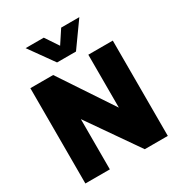

<svg xmlns="http://www.w3.org/2000/svg" viewBox="-224 -1140 1207 1291"><g transform="rotate(-30 380.0 -494.5)"><path d="M302 -800 167 -989H308L376 -887L443 -989H584L449 -800ZM60 0V-740H237L510 -329V-740H700V0H521L250 -390V0Z"/></g></svg>

Font: Be Vietnam Pro Black
Style: Regular
Weight: 900
Designer: Lam Bao, Tony Le, Vietanh Nguyen
Foundry: Yellow Type Foundry
Version: Version 1.002; ttfautohint (v1.8.3)